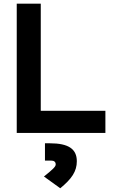

<svg xmlns="http://www.w3.org/2000/svg" viewBox="-20 -713 626 1030"><path d="M69.8 0H545.4V-118.7H198.7V-693.4H69.8ZM303.2 296.9C365.2 246.1 392.1 206.1 392.1 151.9C392.1 85.9 346.7 55.7 248 55.7H221.2V148.4H252.9C270.5 148.4 278.8 155.3 278.8 169.4C278.8 181.2 263.7 195.3 215.8 233.9Z"/></svg>

Font: CaskaydiaCove Nerd Font
Style: Bold
Weight: 700
Designer: Aaron Bell
Foundry: Saja Typeworks
Version: Version 2111.1;Nerd Fonts 2.3.0